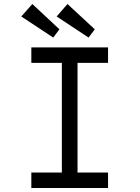

<svg xmlns="http://www.w3.org/2000/svg" viewBox="-20 -936 695 956"><path d="M136 0V-77H288V-623H136V-700H518V-623H366V-77H518V0ZM421 -749 262 -854 316 -916 452 -790ZM245 -749 86 -854 141 -916 276 -790Z"/></svg>

Font: Lexend Giga Light
Style: Regular
Weight: 300
Version: Version 1.007